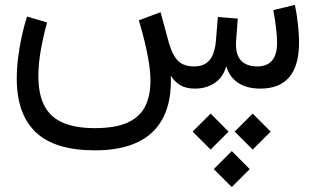

<svg xmlns="http://www.w3.org/2000/svg" viewBox="-20 -359 1276 778"><path d="M760.5 174.3 833.5 247.1 906.2 174.3 833.5 101.3ZM930.9 174.3 1003.9 247.1 1076.7 174.3 1003.9 101.3ZM846.2 326.2 919.2 398.9 991.9 326.2 919.2 253.2ZM770.3 0Q816.4 0 850.7 -23.3Q885 -46.6 896.7 -91.1Q909.2 -47.4 944.3 -23.7Q979.5 0 1035.2 0Q1113 0 1152.3 -46.6Q1191.7 -93.3 1191.7 -187Q1191.7 -220.2 1187.1 -261.7Q1182.6 -303.2 1175 -339.1L1087.4 -318.1Q1094.5 -281.2 1098.6 -245.1Q1102.8 -209 1102.8 -186.5Q1102.8 -89.8 1022.5 -89.8Q977.5 -89.8 955.1 -115.6Q932.6 -141.4 937 -196.8L943.4 -283.7L862.8 -290L855 -193.8Q850.1 -139.4 828.6 -114.6Q807.1 -89.8 766.6 -89.8Q717.8 -89.8 694.6 -120.2Q671.4 -150.6 658.2 -208L630.6 -309.6L542.5 -276.6Q555.2 -235.4 565.8 -191.8Q576.4 -148.2 583 -107.3Q589.6 -66.4 589.6 -31.7Q589.6 29.5 568 72.4Q546.4 115.2 497.1 137.7Q447.8 160.2 364 160.2Q284.9 160.2 234.4 137.9Q183.8 115.7 159.7 69.2Q135.5 22.7 135.5 -50.8Q135.5 -103.8 146.5 -162.5Q157.5 -221.2 170.9 -267.8L89.4 -292Q77.4 -254.2 67.9 -210.6Q58.3 -167 53.1 -123Q47.9 -79.1 47.9 -39.3Q47.9 102.3 124.5 176.3Q201.2 250.2 365.5 250.2Q468 250.2 537.7 217.2Q607.4 184.1 641.7 116.9Q676 49.8 672.1 -52.5Q687 -28.1 710.2 -14Q733.4 0 770.3 0Z"/></svg>

Font: Estedad-FD-VF Thin
Style: Regular
Weight: 100
Designer: Amin Abedi
Version: Version 5.0